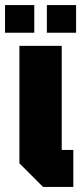

<svg xmlns="http://www.w3.org/2000/svg" viewBox="-43 -742 322 762"><path d="M34 -560H202V-147H248V0H128L34 -94ZM-23 -612V-722H93V-612ZM143 -612V-722H259V-612Z"/></svg>

Font: Tektur Condensed
Style: Bold
Weight: 700
Width: 3
Designer: Adam Jagosz
Foundry: Adam Jagosz
Version: Version 1.005;gftools[0.9.30]